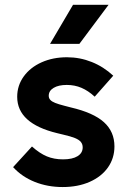

<svg xmlns="http://www.w3.org/2000/svg" viewBox="-20 -752 522 786"><path d="M33.6 -67.8 110.9 -152.3Q142.2 -124.2 171.7 -111.9Q201.2 -99.6 238.1 -99.6Q276.6 -99.6 297.6 -112.7Q318.5 -125.7 318.5 -148.6Q318.5 -161.6 311.2 -170.6Q304 -179.7 287.2 -186.7Q270.5 -193.6 238.7 -200.9L213.9 -206.9Q132.4 -226.6 91.4 -263.7Q50.4 -300.8 50.4 -355.7Q50.4 -401.9 77.1 -439Q103.9 -476.1 150.3 -496.9Q196.7 -517.6 254 -517.6Q307.3 -517.6 355.8 -498.1Q404.3 -478.7 443.6 -442.1L367.7 -356.2Q341.2 -380.6 313.6 -392.4Q286 -404.3 253.2 -404.3Q219.6 -404.3 199.6 -392.3Q179.5 -380.3 179.5 -359.9Q179.5 -350.2 185.8 -343.2Q192 -336.2 205.6 -330.8Q219.2 -325.3 243.4 -319.1L270 -312.2Q362.3 -290.7 405.4 -251.9Q448.5 -213 448.5 -152.8Q448.5 -104.4 422 -66.6Q395.5 -28.9 347.3 -7.6Q299.1 13.7 236.5 13.7Q174.9 13.7 122.3 -7.3Q69.8 -28.3 33.6 -67.8ZM424.5 -732.4H279L184.8 -572.3H304.9Z"/></svg>

Font: Wanted Sans Variable
Style: Regular
Weight: 400
Designer: Original Design by Kil Hyung-jin and Kang Hanbin, Wanted Lab, Inc; Hangeul from Source Han Sans by Jang Soo-young and Ka
Foundry: Wanted Lab, Inc.
Version: Version 1.003;Glyphs 3.2 (3227)